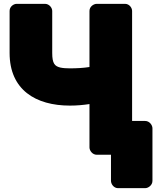

<svg xmlns="http://www.w3.org/2000/svg" viewBox="-20 -768 814 1000"><path d="M344 -412C326 -412 309 -413 295 -416C265 -423 252 -437 252 -492V-711C252 -727 237 -748 214 -748H67C51 -748 30 -734 30 -711V-492C30 -300 166 -218 344 -218C380 -218 413 -221 446 -226V0C446 16 461 38 484 38H631C647 38 668 23 668 0V-711C668 -727 654 -748 631 -748H484C468 -748 446 -734 446 -711V-419C416 -414 379 -412 344 -412ZM736 212C752 212 774 197 774 174V-100C774 -116 759 -138 736 -138H595C579 -138 558 -123 558 -100V174C558 190 572 212 595 212Z"/></svg>

Font: Asimov Print
Style: E
Weight: 500
Designer: Google
Version: Version 2.000980; 2014